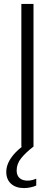

<svg xmlns="http://www.w3.org/2000/svg" viewBox="-20 -749 280 980"><path d="M89 0V-729H151V0ZM103 211Q61 211 36.5 189Q12 167 12 128Q12 103 24.5 77.5Q37 52 61 27.5Q85 3 118 -18H140L150 0Q112 29 88.5 58Q65 87 65 121Q65 146 79.5 159.5Q94 173 121 173Q133 173 144.5 170Q156 167 165 163V198Q155 203 137.5 207Q120 211 103 211Z"/></svg>

Font: Mona Sans Light
Style: Regular
Weight: 300
Designer: Deni Anggara
Foundry: GitHub
Version: Version 2.000